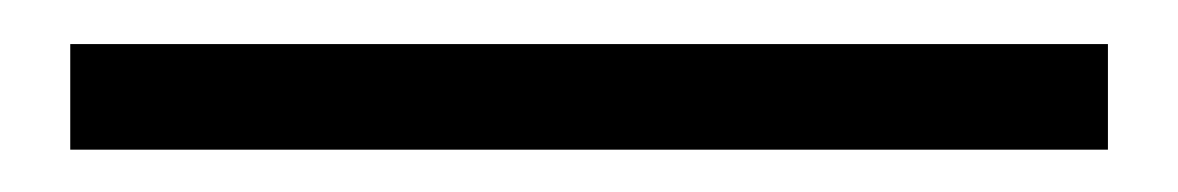

<svg xmlns="http://www.w3.org/2000/svg" viewBox="-20 54 540 88"><path d="M12.2 122.6V74.2H487.8V122.6Z"/></svg>

Font: Varta Light Light
Style: Regular
Weight: 300
Version: Version 1.004